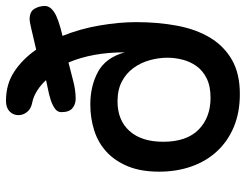

<svg xmlns="http://www.w3.org/2000/svg" viewBox="-110 -699 822 642"><g transform="rotate(-90 301.0 -378.0)"><path d="M280 -681Q258 -685 247.5 -698.5Q237 -712 237 -727Q237 -745 249.5 -757Q262 -769 285 -769Q341 -769 383 -741Q425 -713 456 -668Q503 -679 526.5 -684.5Q550 -690 557 -690Q583 -690 592.5 -674Q602 -658 602 -639Q602 -621 580 -607Q558 -593 502 -580Q526 -520 537 -455Q548 -390 548 -334Q548 -260 536 -196.5Q524 -133 496 -86.5Q468 -40 422 -13.5Q376 13 308 13Q246 13 198 -7Q150 -27 116.5 -63Q83 -99 65.5 -148.5Q48 -198 48 -257Q48 -318 66 -361.5Q84 -405 114.5 -433Q145 -461 186 -474Q227 -487 273 -487Q334 -487 381.5 -461.5Q429 -436 447 -372Q447 -480 413 -560Q384 -553 352.5 -544.5Q321 -536 292 -536Q273 -536 260 -547Q247 -558 247 -584Q247 -597 259 -605.5Q271 -614 288 -619.5Q305 -625 323.5 -628.5Q342 -632 354 -635Q340 -651 320 -664Q300 -677 280 -681ZM283 -396Q220 -396 184 -356Q148 -316 148 -243Q148 -165 188.5 -125Q229 -85 295 -85Q334 -85 360 -98Q386 -111 401 -132Q416 -153 422.5 -178.5Q429 -204 429 -229Q429 -259 420.5 -289Q412 -319 394.5 -343Q377 -367 349.5 -381.5Q322 -396 283 -396Z"/></g></svg>

Font: Sniglet
Style: Regular
Weight: 400
Designer: Haley Fiege
Foundry: Haley Fiege, Pablo Impallari, Brenda Gallo
Version: Version 2.000; ttfautohint (v0.95) -l 8 -r 50 -G 200 -x 14 -